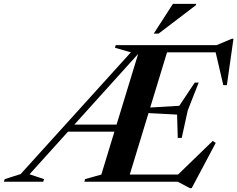

<svg xmlns="http://www.w3.org/2000/svg" viewBox="-111 -938 1225 991"><path d="M41.5 -38.5 116.5 -13.5 112 0H-91L-86.5 -13.5L-4.5 -39.5L564.5 -668L482.5 -691.5L486 -705H762.5L547.5 0H324.5L328 -13.5L412 -37L607 -676L613.5 -672.5ZM869 33 806.5 0H462.5L476 -37H878L796.5 -26L987 -210.5L1002.5 -200.5L878.5 33ZM227 -258.5 239 -295H538L526.5 -258.5ZM806.5 -226 803 -346.5 595 -357.5 603.5 -379.5 814.5 -392 894 -511.5H914.5L858 -368L827 -226ZM1041.5 -498.5 999 -681 1053 -668H664.5L678 -705H1007L1085.5 -738H1094L1060 -498.5ZM682.5 -764.5 781.5 -918H901.5L900.5 -911.5L707.5 -764.5Z"/></svg>

Font: Newsreader 60pt SemiBold
Style: Italic
Weight: 600
Italic angle: -17°
Designer: Hugues Gentile
Foundry: Production Type
Version: Version 1.003